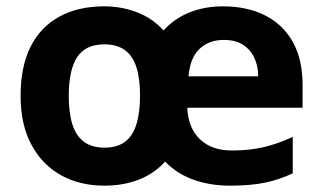

<svg xmlns="http://www.w3.org/2000/svg" viewBox="-20 -576 1018 606"><path d="M683 -556Q761 -556 817.5 -527Q874 -498 904.5 -443Q935 -388 935 -308V-236H571Q574 -172 611 -136.5Q648 -101 712 -101Q767 -101 812 -111.5Q857 -122 904 -144V-29Q862 -9 816.5 0.5Q771 10 706 10Q644 10 591.5 -8.5Q539 -27 501 -66Q467 -28 418 -9Q369 10 310 10Q232 10 172.5 -23Q113 -56 79 -119.5Q45 -183 45 -274Q45 -365 76 -427.5Q107 -490 166.5 -523Q226 -556 309 -556Q364 -556 413 -537Q462 -518 496 -480Q520 -506 548.5 -522.5Q577 -539 611 -547.5Q645 -556 683 -556ZM309 -436Q250 -436 223.5 -395.5Q197 -355 197 -274Q197 -220 208.5 -183.5Q220 -147 245 -128.5Q270 -110 310 -110Q350 -110 374.5 -128.5Q399 -147 410.5 -183.5Q422 -220 422 -274Q422 -328 410.5 -364Q399 -400 374 -418Q349 -436 309 -436ZM686 -450Q640 -450 610 -422Q580 -394 575 -335H795Q795 -368 782.5 -394Q770 -420 746.5 -435Q723 -450 686 -450Z"/></svg>

Font: Noto Sans Thai
Style: Bold
Weight: 700
Designer: Monotype Design Team
Foundry: Monotype Imaging Inc.
Version: Version 2.001